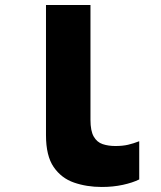

<svg xmlns="http://www.w3.org/2000/svg" viewBox="-20 -734 640 764"><path d="M385 10Q325 10 274.5 -7.5Q224 -25 193.5 -69.5Q163 -114 163 -196V-714H340V-257Q340 -213 353 -190.5Q366 -168 388.5 -160.5Q411 -153 439 -153Q468 -153 489.5 -158Q511 -163 534 -172V-20Q508 -7 469 1.5Q430 10 385 10Z"/></svg>

Font: Noto Sans Mono Black
Style: Regular
Weight: 900
Designer: Monotype Design Team
Foundry: Monotype Imaging Inc.
Version: Version 2.014